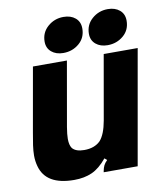

<svg xmlns="http://www.w3.org/2000/svg" viewBox="-87 -851 805 935"><g transform="rotate(-10 315.5 -383.5)"><path d="M39 -86Q32 -111 32 -139Q32 -161 36 -189.5Q40 -218 46 -250L102 -567H270L214 -248Q208 -212 208 -190Q208 -160 219 -144Q236 -123 278 -123Q329 -123 358 -152Q384 -181 396 -248L452 -567H620L520 0H352L353 -6Q356 -22 361.5 -33Q367 -44 379 -56L367 -66Q331 -22 293 -5Q255 12 205 12Q65 12 39 -86ZM179 -676Q179 -721 212 -750Q245 -779 290 -779Q326 -779 348.5 -760Q371 -741 371 -708Q371 -662 338 -634Q305 -606 260 -606Q224 -606 201.5 -625Q179 -644 179 -676ZM398 -676Q398 -721 431 -750Q464 -779 509 -779Q545 -779 567.5 -760Q590 -741 590 -708Q590 -662 557 -634Q524 -606 479 -606Q443 -606 420.5 -625Q398 -644 398 -676Z"/></g></svg>

Font: Open Sauce Sans Black Italic
Style: Regular
Weight: 900
Italic angle: -10°
Designer: Alfredo Marco Pradil
Foundry: Creative Sauce Fz LLC
Version: Version 1.477